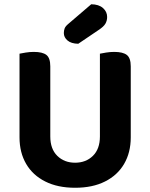

<svg xmlns="http://www.w3.org/2000/svg" viewBox="-20 -857 699 893"><path d="M329.3 16.3Q248.3 16.3 190.4 -12.9Q132.4 -42 101.6 -94.8Q70.8 -147.6 70.8 -217.9V-286.1H213.9V-222.3Q213.9 -164.1 246.5 -132.1Q279.1 -100.2 329.3 -100.2Q379.4 -100.2 412.1 -132.1Q444.7 -164.1 444.7 -222.3V-286.1H588.1V-217.9Q588.1 -147.6 557.3 -94.8Q526.5 -42 468.5 -12.9Q410.6 16.3 329.3 16.3ZM213.9 -254.3H70.8V-607.3Q80.5 -609.3 99.5 -612.5Q118.6 -615.6 137.2 -615.6Q177.7 -615.6 195.8 -601.5Q213.9 -587.4 213.9 -548.3ZM588.1 -253H444.7V-607.3Q454.3 -609.3 473.4 -612.5Q492.5 -615.6 511.1 -615.6Q551.5 -615.6 569.8 -601.5Q588.1 -587.4 588.1 -548.3ZM296.8 -745.1 404.3 -837.2Q439.5 -836.8 458.9 -819.7Q478.3 -802.6 478.3 -778.1Q478.3 -760.8 470.2 -746.8Q462.1 -732.9 438.8 -717.6L343.9 -653.4Q311.1 -654.1 294 -668.7Q276.9 -683.3 276.9 -703.2Q276.9 -714.6 280.5 -724.5Q284.2 -734.5 296.8 -745.1Z"/></svg>

Font: Baloo Tamma 2
Style: Regular
Weight: 400
Designer: Divya Kowshik, Shuchita Grover and Ek Type
Foundry: Ek Type
Version: Version 1.700